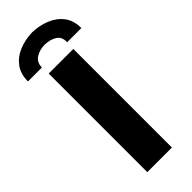

<svg xmlns="http://www.w3.org/2000/svg" viewBox="-307 -961 991 991"><g transform="rotate(-45 188.0 -465.5)"><path d="M97.7 0V-719.7H277.3V0ZM187.5 -930.7Q239.3 -929.2 283.9 -911.1Q328.6 -893.1 356 -857.2Q383.3 -821.3 382.8 -766.6H279.3Q280.8 -807.1 252.2 -823.5Q223.6 -839.8 187.5 -839.8Q153.3 -839.8 124.5 -822.8Q95.7 -805.7 94.7 -766.6H-6.8Q-6.8 -821.3 20 -857.2Q46.9 -893.1 91.1 -911.1Q135.3 -929.2 187.5 -930.7Z"/></g></svg>

Font: Reddit Sans Black
Style: Regular
Weight: 900
Version: Version 1.014